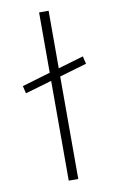

<svg xmlns="http://www.w3.org/2000/svg" viewBox="-85 -788 495 834"><g transform="rotate(-10 162.5 -371.0)"><path d="M311 -487 191 -452V0H149V-440L32 -406L24 -439L149 -476V-742H191V-488L303 -521Z"/></g></svg>

Font: Montserrat Ultra Light
Style: Regular
Weight: 200
Designer: Julieta Ulanovsky
Foundry: Julieta Ulanovsky
Version: Version 3.100;PS 003.100;hotconv 1.0.88;makeotf.lib2.5.64775